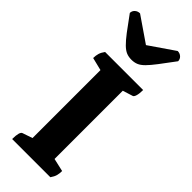

<svg xmlns="http://www.w3.org/2000/svg" viewBox="-291 -935 967 967"><g transform="rotate(45 192.0 -451.5)"><path d="M47 0Q47 -53 63 -58L116 -76V-560L47 -577Q47 -595 51.5 -610Q56 -625 68 -641H339Q339 -616 334.5 -600.5Q330 -585 323 -583L269 -566V-80L339 -64Q339 -46 335 -31.5Q331 -17 319 0ZM189 -707Q169 -707 153 -713.5Q137 -720 119 -737.5Q101 -755 77 -786.5Q53 -818 17 -868Q17 -883 28 -893Q39 -903 55 -903L189 -811L323 -903Q339 -903 350 -893Q361 -883 361 -868Q324 -818 300 -786.5Q276 -755 258.5 -737.5Q241 -720 225 -713.5Q209 -707 189 -707Z"/></g></svg>

Font: Petrona ExtraBold
Style: Regular
Weight: 800
Designer: Ringo R. Seeber
Foundry: Ringo R. Seeber
Version: Version 2.001; ttfautohint (v1.8.3)